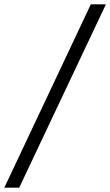

<svg xmlns="http://www.w3.org/2000/svg" viewBox="-48 -780 511 890"><path d="M-28 90 373 -760H443L41 90Z"/></svg>

Font: DM Sans 36pt Light
Style: Italic
Weight: 300
Italic angle: -10°
Designer: Colophon Foundry, Jonny Pinhorn
Foundry: Colophon Foundry
Version: Version 4.004;gftools[0.9.30]